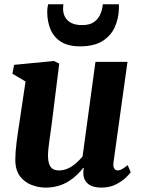

<svg xmlns="http://www.w3.org/2000/svg" viewBox="-20 -842 646 872"><path d="M186.5 10Q155.5 10 124 -1.8Q92.5 -13.5 71.2 -41Q50 -68.5 49.5 -115Q49.5 -132.5 51 -153.5Q52.5 -174.5 55.5 -197.8Q58.5 -221 62 -244.8Q65.5 -268.5 69 -291L96 -472L36.5 -507L44 -547.5L225.5 -565L249 -553L216 -288.5Q213.5 -267 210.2 -245Q207 -223 204.2 -203Q201.5 -183 199.8 -166Q198 -149 198 -137Q198 -112 203.5 -96.8Q209 -81.5 220 -74.8Q231 -68 248.5 -68Q269 -68 288.8 -77Q308.5 -86 325.2 -100.8Q342 -115.5 355 -131.5L413.5 -561H559L495.5 -105Q493 -85.5 498.8 -76.8Q504.5 -68 514.5 -68Q523.5 -68 532.8 -73Q542 -78 560 -92L573.5 -60Q568.5 -51.5 551 -34.8Q533.5 -18 505.5 -4Q477.5 10 441 10Q402.5 10 382.8 -4.8Q363 -19.5 359 -44.5Q359 -47.5 358.8 -51.5Q358.5 -55.5 358.5 -60.2Q358.5 -65 359.2 -69.8Q360 -74.5 360.5 -79L358.5 -80Q346 -64 329.5 -48Q313 -32 292 -18.8Q271 -5.5 244.8 2.2Q218.5 10 186.5 10ZM343.5 -631.5Q289.5 -631.5 256.8 -652.5Q224 -673.5 209.2 -709Q194.5 -744.5 194.5 -788.5Q194.5 -798.5 195.8 -807.2Q197 -816 198.5 -822.5H268Q267.5 -817.5 267 -812.2Q266.5 -807 266.5 -801Q266.5 -781.5 275.5 -764.8Q284.5 -748 303.5 -738Q322.5 -728 353 -728Q389 -728 408.8 -743.2Q428.5 -758.5 437 -780.5Q445.5 -802.5 447 -822.5H520Q520 -818 520 -813.2Q520 -808.5 520 -803.5Q519 -758.5 501.5 -719.2Q484 -680 445.8 -655.8Q407.5 -631.5 343.5 -631.5Z"/></svg>

Font: Merriweather 24pt ExtraBold
Style: Italic
Weight: 800
Italic angle: -7.8°
Version: Version 2.101